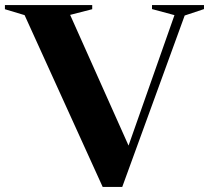

<svg xmlns="http://www.w3.org/2000/svg" viewBox="-44 -735 829 761"><path d="M53.5 -675 -24.5 -698.5V-715H321.5V-698.5L234 -676L465.5 -158L647.5 -675L558.5 -699V-715H764.5V-699L688 -673.5L440.5 6H363Z"/></svg>

Font: Newsreader 72pt SemiBold
Style: Regular
Weight: 600
Designer: Hugues Gentile
Foundry: Production Type
Version: Version 1.003; ttfautohint (v1.8.3)